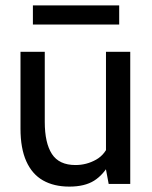

<svg xmlns="http://www.w3.org/2000/svg" viewBox="-20 -682 564 712"><path d="M237 10Q180 10 139.5 -13Q99 -36 77.5 -84Q56 -132 56 -205V-490H146V-230Q146 -152 172.5 -111Q199 -70 260 -70Q301 -70 336.5 -90Q372 -110 386 -154L373 -105V-490H463V0H383L365 -96L389 -80Q364 -34 329 -12Q294 10 237 10ZM102 -591V-662H422V-591Z"/></svg>

Font: Cabin VF Beta
Style: Regular
Weight: 400
Designer: Pablo Impallari
Foundry: Pablo Impallari. http://www.impallari.com Igino Marini. http://www.ikern.com
Version: Version 2.200